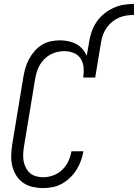

<svg xmlns="http://www.w3.org/2000/svg" viewBox="-20 -948 701 976"><path d="M199 8Q172 8 145.5 2Q119 -4 97.5 -19Q76 -34 62.5 -56Q49 -78 42.5 -103.5Q36 -129 37 -157Q38 -185 42 -213L99 -558Q103 -581 109.5 -603.5Q116 -626 127.5 -647.5Q139 -669 155.5 -688Q172 -707 193 -720Q214 -733 237.5 -738Q261 -743 284 -743Q306 -743 327.5 -738.5Q349 -734 367 -724.5Q385 -715 399 -699Q413 -683 421 -664L433 -735Q437 -761 446 -787Q455 -813 470.5 -836Q486 -859 508.5 -877.5Q531 -896 556 -907.5Q581 -919 607.5 -923.5Q634 -928 661 -928V-872Q642 -872 622.5 -869Q603 -866 584.5 -858Q566 -850 550 -837Q534 -824 522.5 -807.5Q511 -791 504 -772.5Q497 -754 494 -735L464 -554H403Q407 -579 405 -604Q403 -629 390.5 -649Q378 -669 355.5 -678.5Q333 -688 308 -688Q290 -688 271.5 -684Q253 -680 236.5 -671Q220 -662 206 -648Q192 -634 182.5 -618Q173 -602 167.5 -584Q162 -566 159 -549L102 -204Q99 -185 98 -166Q97 -147 100 -129.5Q103 -112 111 -96Q119 -80 132 -68.5Q145 -57 163 -52Q181 -47 199 -47Q225 -47 251 -56.5Q277 -66 296.5 -85Q316 -104 327.5 -128.5Q339 -153 343 -179H404Q400 -155 391.5 -131.5Q383 -108 369.5 -86Q356 -64 337 -45.5Q318 -27 295.5 -14.5Q273 -2 248.5 3Q224 8 199 8Z"/></svg>

Font: Iosevka Slab Light Oblique
Style: Regular
Weight: 300
Italic angle: -9°
Monospace: yes
Designer: Belleve Invis
Foundry: Belleve Invis
Version: Version 11.1.1; ttfautohint (v1.8.3)